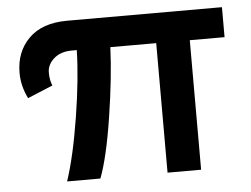

<svg xmlns="http://www.w3.org/2000/svg" viewBox="-43 -585 833 638"><g transform="rotate(-5 373.0 -266.0)"><path d="M30 -373Q30 -443 74.5 -487.5Q119 -532 203 -532H719V-432H603V0H491V-432H338Q334 -333 313.5 -200.5Q293 -68 267 0H156Q183 -81 203.5 -209.5Q224 -338 226 -432H210Q172 -432 149.5 -412Q127 -392 127 -366Q127 -340 135 -322L51 -287Q30 -329 30 -373Z"/></g></svg>

Font: Montserrat_am3
Style: Regular
Weight: 400
Designer: Julieta Ulanovsky
Foundry: Julieta Ulanovsky, Armenina letters added by Vahan Hovhannisyan
Version: Version 2.001